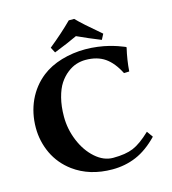

<svg xmlns="http://www.w3.org/2000/svg" viewBox="-122 -933 935 1042"><g transform="rotate(-15 345.5 -411.5)"><path d="M522.9 -714.8C457.2 -770.2 413.2 -809.6 391.1 -833H360.8C322.1 -794.3 277.8 -754.9 228 -714.8L244.1 -684.1C297.9 -705.2 341.8 -724 376 -740.2C418.9 -720.4 462.6 -701.7 506.8 -684.1ZM405.8 -658.2C359.5 -658.2 314.8 -651.9 271.5 -639.2C228.8 -626.5 192.1 -608.1 161.1 -584C121.7 -553.1 91.1 -514.3 69.3 -467.8C47.9 -420.9 37.1 -370 37.1 -314.9C37.1 -264.5 47.9 -216.3 69.3 -170.4C91.1 -124.8 122.7 -86.8 164.1 -56.2C224 -12.2 296.5 9.8 381.8 9.8C429.4 9.8 474 1 515.6 -16.6C557.3 -34.2 598.1 -63.6 638.2 -105L613.8 -139.2C576.3 -103.7 543.2 -79.9 514.4 -67.9C485.6 -55.8 447.8 -49.8 400.9 -49.8C365.7 -49.8 332.5 -63.6 301.3 -91.3C270 -119 245.4 -154.7 227.3 -198.5C209.2 -242.3 200.2 -287.4 200.2 -334C200.2 -373 204.3 -408.3 212.4 -439.7C220.5 -471.1 231.1 -496.7 244.1 -516.4C257.2 -536.1 272.2 -552.6 289.3 -565.9C306.4 -579.3 323.5 -588.6 340.6 -594C357.7 -599.4 374.8 -602.1 392.1 -602.1C436 -602.1 472.4 -592 501.2 -572C530 -552 555 -521 576.2 -479L606 -480C608.9 -522.3 615.6 -565.6 626 -609.9L624 -612.8L613.3 -617.2C606.1 -620.4 595.7 -624.3 582 -628.9C568.4 -633.5 553 -637.9 535.9 -642.3C518.8 -646.7 498.5 -650.5 475.1 -653.6C451.7 -656.7 428.5 -658.2 405.8 -658.2Z"/></g></svg>

Font: Linux Biolinum G
Style: Bold
Weight: 700
Designer: Philipp H. Poll
Foundry: Philipp H. Poll
Version: Version 1.1.0